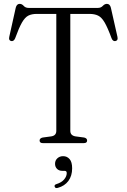

<svg xmlns="http://www.w3.org/2000/svg" viewBox="-20 -741 656 994"><path d="M128.5 -700H486.5Q502.5 -700 512.2 -710.5Q522 -721 533.5 -721Q549 -721 554 -701L588 -550.5Q592.5 -531.5 577.5 -528.5Q564 -526 557.5 -543Q537.5 -597.5 521.8 -624.5Q506 -651.5 487.8 -660.2Q469.5 -669 443.5 -669H344V-63.5Q344 -39.5 370.5 -35L415.5 -29Q431 -25.5 431 -13.5Q431 0 413.5 0H202.5Q185 0 185 -13.5Q185 -25.5 201 -29L245.5 -35Q271.5 -39 271.5 -63.5V-669H170.5Q144 -669 126.5 -660Q109 -651 93.5 -624Q78 -597 58.5 -543Q51.5 -526 38 -528.5Q23.5 -531.5 28 -550.5L61.5 -701Q66.5 -721 82 -721Q93.5 -721 102.8 -710.5Q112 -700 128.5 -700ZM303.5 143.5Q285 143.5 275 133Q265 122.5 265 107Q265 89.5 277 78.5Q289 67.5 307 67.5Q327 67.5 340.2 82.5Q353.5 97.5 353.5 130.5Q353.5 169.5 334 195.8Q314.5 222 279.5 231.5Q266.5 235.5 263 225.5Q260 215.5 272.5 212Q298.5 204 312 188Q325.5 172 325.5 155Q325.5 143.5 314.5 143.5Z"/></svg>

Font: Fraunces 72pt S050 Light
Style: Regular
Weight: 300
Version: Version 1.000; ttfautohint (v1.8.3)